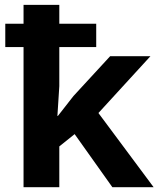

<svg xmlns="http://www.w3.org/2000/svg" viewBox="-20 -780 660 800"><path d="M2 -681.2H78.1V-759.8H227.1V-681.2H380.9V-584H227.1V-420.9L219.2 -296.9H221.2L286.1 -379.9L439 -545.9H606.9L390.1 -309.1L620.1 0H448.2L291 -221.2L227.1 -169.9V0H78.1V-584H2Z"/></svg>

Font: NotoSans-Bold
Style: Bold
Weight: 700
Designer: Monotype Design team
Foundry: Monotype Imaging Inc.
Version: Version 1.04